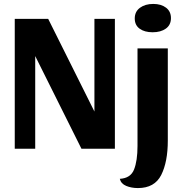

<svg xmlns="http://www.w3.org/2000/svg" viewBox="-20 -756 933 976"><path d="M55 0V-660H225L460 -189V-660H564V0H394L159 -471V0ZM849 -664Q849 -629 823 -610.5Q797 -592 756 -592Q715 -592 690 -610Q665 -628 665 -662Q665 -697 691.5 -716.5Q718 -736 759 -736Q799 -736 824 -717Q849 -698 849 -664ZM681 200Q648 200 621.5 189Q595 178 589 153Q644 150 661.5 105.5Q679 61 679 -14V-510H833V-41Q833 67 799.5 133.5Q766 200 681 200Z"/></svg>

Font: Sansita
Style: Bold
Weight: 700
Designer: Pablo Cosgaya
Foundry: Omnibus-Type
Version: Version 1.006